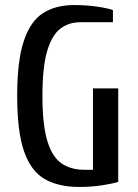

<svg xmlns="http://www.w3.org/2000/svg" viewBox="-20 -730 548 760"><path d="M293 10Q211 10 156.5 -21.5Q102 -53 75 -131.5Q48 -210 48 -350Q48 -490 74.5 -568.5Q101 -647 151 -678.5Q201 -710 273 -710Q321 -710 363 -704Q405 -698 427 -690V-642H297Q253 -642 219.5 -617Q186 -592 167 -529Q148 -466 148 -350Q148 -235 167.5 -171.5Q187 -108 224 -83Q261 -58 313 -58H348V-380H448V-10Q426 -3 384 3.5Q342 10 293 10Z"/></svg>

Font: Cuprum Medium
Style: Regular
Weight: 500
Designer: Jovanny Lemonad
Foundry: Jovanny Lemonad
Version: Version 3.000